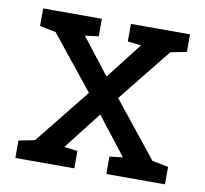

<svg xmlns="http://www.w3.org/2000/svg" viewBox="-65 -598 711 667"><g transform="rotate(10 291.0 -264.0)"><path d="M30.3 -61.5 86.9 -72.8 242.7 -267.1 91.8 -455.1 35.2 -466.3V-528.3H242.2V-466.3L194.3 -460.4L293 -333.5L392.1 -460.9L344.7 -466.3V-528.3H553.2V-466.3L496.6 -455.1L345.7 -267.1L501 -72.8L558.1 -61.5V0H351.1V-61.5L397.9 -66.9L294.4 -199.7L190.9 -66.9L238.3 -61.5V0H30.3Z"/></g></svg>

Font: TypoPRO Roboto Slab
Style: Regular
Weight: 400
Designer: Google
Version: Version 1.100263; 2013; ttfautohint (v0.94.20-1c74) -l 8 -r 